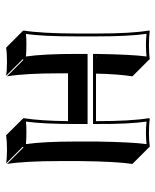

<svg xmlns="http://www.w3.org/2000/svg" viewBox="42 -514 532 657"><g transform="rotate(90 308.5 -186.0)"><path d="M95.2 -250Q95.2 -369.1 85 -429.2L86.9 -432.1Q105 -429.2 134.8 -429.2Q164.6 -429.2 183.1 -432.1L185.1 -429.2L241.7 -372.6Q233.9 -321.8 232.4 -248H395V-250Q395 -369.1 384.8 -429.2L387.2 -432.1Q405.3 -429.2 435.1 -429.2Q464.4 -429.2 482.9 -432.1L484.9 -429.2L541.5 -372.6Q533.2 -318.8 531.7 -193.4V-122.6Q531.7 -6.3 541.5 56.6L484.9 0L482.9 2.9L539.6 59.6Q521.5 56.6 491.7 56.6Q462.4 56.6 443.4 59.6L387.2 2.9L384.8 0Q394 -57.6 395 -152.3H231.4V-122.6Q231.4 -6.3 241.7 56.6L185.1 0L183.1 2.9L239.7 59.6Q221.7 56.6 191.4 56.6Q161.6 56.6 143.6 59.6L86.9 2.9L85 0Q94.7 -61 95.2 -179.2ZM176.8 -248 174.8 -250V-248ZM105 -250V-179.2Q105 -65.4 96.7 -8.3Q116.2 -10.3 134.8 -9.8Q154.3 -9.8 173.8 -8.3Q165 -69.3 165 -179.2V-219.2H404.8V-179.2Q404.8 -65.4 396.5 -8.3Q416 -10.3 435.1 -9.8Q454.6 -9.8 473.6 -8.3Q464.8 -69.3 464.8 -179.2V-250Q466.8 -371.6 473.6 -420.9Q454.1 -418.9 435.1 -418.9Q415.5 -418.9 396.5 -420.9Q405.3 -362.3 404.8 -250V-237.8H165V-250Q167 -371.6 173.8 -420.9Q154.3 -418.9 134.8 -418.9Q115.2 -418.9 96.2 -420.9Q105 -361.8 105 -250Z"/></g></svg>

Font: Linux Biolinum Shadow O
Style: Regular
Weight: 400
Designer: Philipp H. Poll
Foundry: Philipp H. Poll
Version: Version 1.0.4